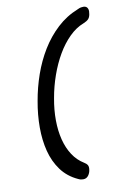

<svg xmlns="http://www.w3.org/2000/svg" viewBox="-109 -936 817 1173"><g transform="rotate(-10 300.0 -350.0)"><path d="M356 118Q355 127 351.5 136Q348 145 342.5 152.5Q337 160 329 164.5Q321 169 310 169Q302 169 295 167.5Q288 166 278 161Q215 132 176.5 79.5Q138 27 120.5 -41Q103 -109 103 -188.5Q103 -268 118 -350Q132 -432 159.5 -510.5Q187 -589 228.5 -657Q270 -725 327 -778Q384 -831 457 -860Q469 -866 477.5 -867.5Q486 -869 493 -869Q504 -869 510.5 -864.5Q517 -860 520 -852.5Q523 -845 523 -836.5Q523 -828 521 -818Q518 -799 508 -788.5Q498 -778 476 -769Q429 -751 387.5 -710Q346 -669 313 -612.5Q280 -556 256 -488Q232 -420 220 -350Q207 -280 207.5 -214.5Q208 -149 222 -94Q236 -39 263.5 3Q291 45 332 70Q346 78 352.5 88.5Q359 99 356 118Z"/></g></svg>

Font: Maple Mono Medium
Style: Italic
Weight: 500
Italic angle: -10°
Monospace: yes
Designer: subframe7536
Version: Version 7.000